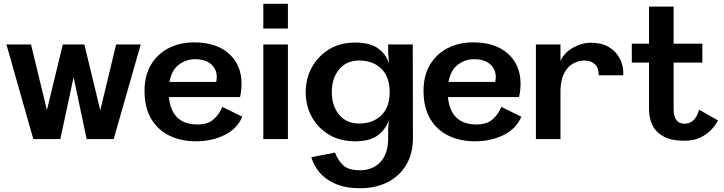

<svg xmlns="http://www.w3.org/2000/svg" viewBox="-20 -735 3830 1015"><path d="M156 0 14 -500H144L228 -153L312 -500H426L510 -152L594 -500H724L581 0H438L369 -327L299 0Z M1261 -118Q1233 -53 1166 -20.5Q1099 12 1016 12Q938 12 876.5 -17.5Q815 -47 779.5 -106.5Q744 -166 744 -255Q744 -335 778 -392.5Q812 -450 871.5 -480.5Q931 -511 1007 -511Q1123 -511 1190 -451.5Q1257 -392 1257 -291Q1257 -259 1249 -222H873Q887 -77 1024 -77Q1078 -77 1108.5 -103.5Q1139 -130 1155 -170ZM1010 -422Q964 -422 925.5 -393Q887 -364 876 -302H1123Q1124 -308 1125 -314Q1126 -320 1126 -326Q1126 -369 1096 -395.5Q1066 -422 1010 -422Z M1372 0V-500H1502V0ZM1372 -584V-715H1502V-584Z M1884 260Q1805 260 1751.5 236Q1698 212 1667.5 174.5Q1637 137 1626 96L1751 72Q1766 112 1794 138.5Q1822 165 1884 165Q1950 165 1991 121.5Q2032 78 2032 -6V-58L2036 -100Q2016 -46 1973.5 -17Q1931 12 1857 12Q1778 12 1719.5 -23Q1661 -58 1628.5 -117Q1596 -176 1596 -248Q1596 -320 1628.5 -379Q1661 -438 1719.5 -474Q1778 -510 1857 -510Q1933 -510 1975.5 -481.5Q2018 -453 2037 -400L2032 -456V-500H2162L2163 -6Q2163 78 2127 137.5Q2091 197 2028.5 228.5Q1966 260 1884 260ZM1879 -415Q1811 -415 1772.5 -368Q1734 -321 1734 -248Q1734 -176 1772.5 -129Q1811 -82 1879 -82Q1951 -82 1995.5 -125Q2040 -168 2040 -248Q2040 -329 1995.5 -372Q1951 -415 1879 -415Z M2736 -118Q2708 -53 2641 -20.5Q2574 12 2491 12Q2413 12 2351.5 -17.5Q2290 -47 2254.5 -106.5Q2219 -166 2219 -255Q2219 -335 2253 -392.5Q2287 -450 2346.5 -480.5Q2406 -511 2482 -511Q2598 -511 2665 -451.5Q2732 -392 2732 -291Q2732 -259 2724 -222H2348Q2362 -77 2499 -77Q2553 -77 2583.5 -103.5Q2614 -130 2630 -170ZM2485 -422Q2439 -422 2400.5 -393Q2362 -364 2351 -302H2598Q2599 -308 2600 -314Q2601 -320 2601 -326Q2601 -369 2571 -395.5Q2541 -422 2485 -422Z M2813 0V-500H2943V-413Q2963 -457 3009.5 -483Q3056 -509 3105 -509Q3160 -509 3197.5 -487Q3235 -465 3254.5 -429Q3274 -393 3275 -353Q3275 -344 3275 -337H3145Q3146 -375 3125.5 -395Q3105 -415 3070 -415Q3039 -415 3010.5 -399.5Q2982 -384 2963.5 -350Q2945 -316 2943 -261V0Z M3598 9Q3528 9 3487 -14Q3446 -37 3428.5 -74.5Q3411 -112 3411 -158V-404H3320V-504H3411V-700H3541V-504H3693V-404H3541V-160Q3541 -81 3598 -81Q3655 -81 3676 -155L3776 -98Q3762 -72 3738.5 -47.5Q3715 -23 3680.5 -7Q3646 9 3598 9Z"/></svg>

Font: Panamera
Style: Bold
Weight: 700
Designer: Bastien Sozeau
Foundry: NBR — Bastien Sozeau
Version: Version 3.002; ttfautohint (v1.8.4.7-5d5b);gftools[0.9.33]